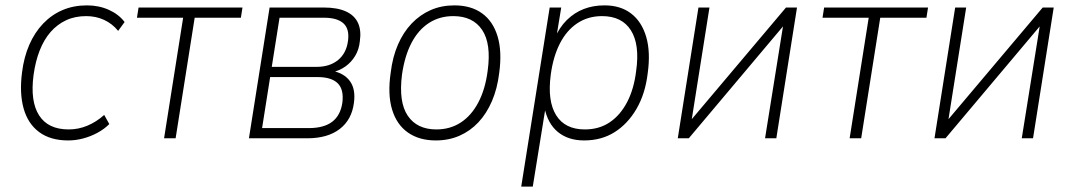

<svg xmlns="http://www.w3.org/2000/svg" viewBox="-20 -515 3994 715"><path d="M234 8Q168 8 126 -23Q84 -54 68 -111Q52 -168 62 -245Q69 -302 89 -348Q109 -394 140.5 -427Q172 -460 213 -477.5Q254 -495 304 -495Q348 -495 385 -478.5Q422 -462 444 -433L420 -400Q398 -427 367.5 -441Q337 -455 301 -455Q259 -455 226 -439.5Q193 -424 168.5 -396Q144 -368 128 -327.5Q112 -287 105 -236Q92 -138 125.5 -85.5Q159 -33 236 -33Q272 -33 305.5 -47Q339 -61 368 -87L387 -53Q368 -34 343 -20.5Q318 -7 290 0.5Q262 8 234 8Z M591 0 662 -449H490L496 -487H883L877 -449H705L634 0Z M907 0 984 -487H1186Q1236 -487 1268 -472.5Q1300 -458 1313 -430Q1326 -402 1320 -361Q1317 -331 1303 -307.5Q1289 -284 1267 -268Q1245 -252 1215 -245L1217 -251Q1261 -243 1283 -213Q1305 -183 1298 -132Q1290 -69 1245 -34.5Q1200 0 1124 0ZM956 -38H1130Q1186 -38 1217 -61.5Q1248 -85 1255 -133Q1261 -182 1237.5 -205Q1214 -228 1162 -228H986ZM992 -266H1159Q1208 -266 1239 -291.5Q1270 -317 1276 -363Q1282 -407 1259 -428Q1236 -449 1186 -449H1021Z M1603 8Q1541 8 1499 -21.5Q1457 -51 1440 -107.5Q1423 -164 1435 -245Q1442 -303 1462 -349Q1482 -395 1513 -427.5Q1544 -460 1584 -477.5Q1624 -495 1672 -495Q1734 -495 1775 -465.5Q1816 -436 1833 -379.5Q1850 -323 1839 -243Q1832 -185 1812 -138.5Q1792 -92 1761.5 -59.5Q1731 -27 1691 -9.5Q1651 8 1603 8ZM1605 -33Q1656 -33 1695.5 -58.5Q1735 -84 1761 -133Q1787 -182 1796 -251Q1810 -352 1775.5 -403.5Q1741 -455 1668 -455Q1617 -455 1577.5 -429.5Q1538 -404 1512.5 -355.5Q1487 -307 1477 -237Q1464 -135 1498.5 -84Q1533 -33 1605 -33Z M1921 180 2027 -487H2070L2051 -371H2045Q2063 -413 2091 -440.5Q2119 -468 2154 -481.5Q2189 -495 2231 -495Q2291 -495 2330.5 -464.5Q2370 -434 2386.5 -377.5Q2403 -321 2392 -242Q2383 -166 2350.5 -110Q2318 -54 2269 -23Q2220 8 2155 8Q2096 8 2057.5 -23.5Q2019 -55 2007 -117H2012L1964 180ZM2158 -33Q2211 -33 2250.5 -59.5Q2290 -86 2315.5 -135Q2341 -184 2349 -251Q2363 -349 2329.5 -402Q2296 -455 2222 -455Q2170 -455 2130 -428.5Q2090 -402 2065 -353Q2040 -304 2031 -237Q2018 -139 2051 -86Q2084 -33 2158 -33Z M2504 0 2581 -487H2622L2552 -45H2534L2907 -487H2948L2871 0H2829L2900 -443H2918L2545 0Z M3144 0 3215 -449H3043L3049 -487H3436L3430 -449H3258L3187 0Z M3460 0 3537 -487H3578L3508 -45H3490L3863 -487H3904L3827 0H3785L3856 -443H3874L3501 0Z"/></svg>

Font: Nunito Sans 10pt SemiCondensed ExtraLight
Style: Italic
Weight: 250
Width: 4
Italic angle: -9°
Designer: Vernon Adams
Foundry: Vernon Adams
Version: Version 3.101;gftools[0.9.27]